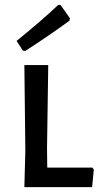

<svg xmlns="http://www.w3.org/2000/svg" viewBox="-20 -768 422 788"><path d="M265 -683Q186 -625 84 -559L74 -560L48 -600Q153 -685 219 -748L229 -747L267 -693ZM359 -80 365 -72 358 0H80L84 -150L80 -501H178L173 -159L174 -80Z"/></svg>

Font: Alegreya Sans SC Medium
Style: Regular
Weight: 500
Designer: Juan Pablo del Peral
Foundry: Huerta Tipografica
Version: Version 2.001;PS 002.001;hotconv 1.0.88;makeotf.lib2.5.64775